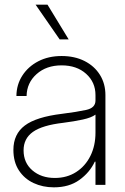

<svg xmlns="http://www.w3.org/2000/svg" viewBox="-20 -781 530 811"><path d="M207.5 10.3Q160.6 10.3 121.8 -7.8Q83 -25.9 59.8 -61.3Q36.6 -96.7 36.6 -147.9Q36.6 -214.4 84.7 -250.7Q132.8 -287.1 242.2 -300.3Q304.7 -308.1 344 -316.7Q383.3 -325.2 383.3 -356.4V-379.4Q383.3 -433.6 343.8 -469.2Q304.2 -504.9 240.2 -504.9Q175.8 -504.9 134.5 -468Q93.3 -431.2 92.3 -375.5H49.3Q49.8 -423.8 74.5 -461.9Q99.1 -500 141.8 -522.2Q184.6 -544.4 240.2 -544.4Q295.4 -544.4 337.2 -523.2Q378.9 -502 402.1 -464.8Q425.3 -427.7 425.3 -379.4V0H383.3V-98.1H380.4Q358.9 -52.2 315.4 -21Q272 10.3 207.5 10.3ZM211.4 -29.3Q262.7 -29.3 301.5 -54.2Q340.3 -79.1 361.8 -122.3Q383.3 -165.5 383.3 -220.7V-296.9Q366.7 -284.2 329.8 -276.1Q293 -268.1 246.6 -262.2Q158.7 -252 119.1 -223.9Q79.6 -195.8 79.6 -146Q79.6 -93.3 116.9 -61.3Q154.3 -29.3 211.4 -29.3ZM231.9 -614.7 130.4 -761.2H180.7L270 -614.7Z"/></svg>

Font: Inter Display Extra Light
Style: Regular
Weight: 200
Designer: Rasmus Andersson
Foundry: rsms
Version: Version 4.000;git-4fc901f